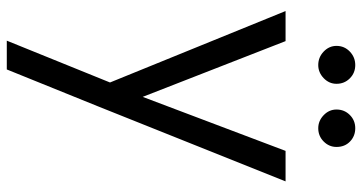

<svg xmlns="http://www.w3.org/2000/svg" viewBox="-264 -476 1040 551"><g transform="rotate(90 255.5 -200.0)"><path d="M166.2 -593.8Q143.8 -593.8 127.5 -609.4Q111.2 -625 111.2 -646.2Q111.2 -668.8 127.5 -684.4Q143.8 -700 166.2 -700Q188.8 -700 204.4 -684.4Q220 -668.8 220 -646.2Q220 -625 203.8 -609.4Q187.5 -593.8 166.2 -593.8ZM347.5 -593.8Q326.2 -593.8 310 -609.4Q293.8 -625 293.8 -646.2Q293.8 -668.8 309.4 -684.4Q325 -700 347.5 -700Q370 -700 385.6 -685Q401.2 -670 401.2 -646.2Q401.2 -625 385.6 -609.4Q370 -593.8 347.5 -593.8ZM412.5 -500H500L285 37.5L178.8 300H96.2L216.2 3.8L11.2 -500H97.5L257.5 -90Z"/></g></svg>

Font: Now Alt
Style: Regular
Weight: 400
Designer: Alfredo Marco Pradil
Foundry: Alfredo Marco Pradil
Version: Version 1.002;PS 001.002;hotconv 1.0.88;makeotf.lib2.5.64775